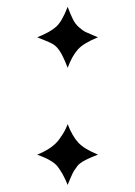

<svg xmlns="http://www.w3.org/2000/svg" viewBox="-20 -533 392 557"><path d="M264.2 -424.8Q223.1 -408.2 206.3 -389.9Q189.5 -371.6 176.3 -336.4Q163.6 -369.1 154.3 -383.5Q145 -397.9 135 -404.1Q125 -410.2 99.1 -420.4Q91.8 -423.3 87.9 -424.8Q126 -439.9 143.1 -455.6Q160.2 -471.2 176.3 -513.2Q185.1 -489.7 191.9 -476.3Q198.7 -462.9 209.7 -453.4Q220.7 -443.8 227.8 -440.4Q234.9 -437 254.9 -428.7Q260.7 -426.3 264.2 -424.8ZM264.2 -84.5Q260.3 -83 251 -79.1Q241.7 -75.2 239 -74Q236.3 -72.8 229.2 -69.3Q222.2 -65.9 219.7 -64.2Q217.3 -62.5 211.9 -58.6Q206.5 -54.7 204.1 -50.8Q201.7 -46.9 197.5 -41.5Q193.4 -36.1 190.4 -29.5Q187.5 -22.9 183.8 -14.9Q180.2 -6.8 176.3 3.4Q168.9 -15.1 161.1 -28.6Q153.3 -42 147 -50Q140.6 -58.1 129.6 -64.9Q118.7 -71.8 111.3 -75Q104 -78.1 87.9 -84.5Q110.4 -93.3 127 -105Q143.6 -116.7 153.3 -130.9Q163.1 -145 167.2 -152.6Q171.4 -160.2 176.3 -172.9Q189.9 -137.7 207.3 -119.1Q224.6 -100.6 264.2 -84.5Z"/></svg>

Font: Libertinage
Style: l
Weight: 400
Designer: OSP
Foundry: OSP
Version: Version 1.0; 2008; OFL relea